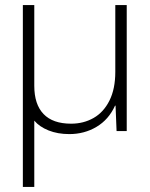

<svg xmlns="http://www.w3.org/2000/svg" viewBox="-20 -516 590 756"><path d="M70 220V-496H115V-178Q115 -105 151.5 -67Q188 -29 260 -29Q309 -29 348.5 -51.5Q388 -74 411 -120Q434 -166 434 -233V-496H479V0H439L435 -100H433Q408 -45 360 -16.5Q312 12 253 12Q207 12 171 -2.5Q135 -17 115 -41V220Z"/></svg>

Font: DM Sans 18pt ExtraLight
Style: Regular
Weight: 250
Designer: Colophon Foundry, Jonny Pinhorn
Foundry: Colophon Foundry
Version: Version 4.004;gftools[0.9.30]